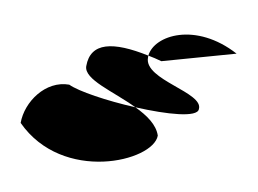

<svg xmlns="http://www.w3.org/2000/svg" viewBox="-63 -768 956 712"><g transform="rotate(10 415.0 -412.0)"><path d="M37 -244C229 -51 546 -188 546 -286C533 -325 494 -352 446 -375C338 -380 227 -397 190 -415C101 -415 37 -324 37 -244ZM240 -494C240 -443 355 -419 446 -375C568 -369 679 -377 679 -409C687 -474 460 -480 460 -564V-572C322 -601 240 -584 240 -494ZM460 -572C476 -569 494 -565 511 -560L781 -636C612 -726 468 -651 460 -572Z"/></g></svg>

Font: Ampere
Style: SuExt
Weight: 400
Version: Version 1